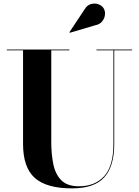

<svg xmlns="http://www.w3.org/2000/svg" viewBox="-20 -1023 766 1058"><path d="M505.5 -884 365 -842.5 362.5 -845.5 445.5 -970.5Q459.5 -994.5 480.8 -1000.5Q502 -1006.5 521.2 -999.8Q540.5 -993 550 -979Q560.5 -963 558.5 -942.5Q556.5 -922 543 -905.2Q529.5 -888.5 505.5 -884ZM17.5 -750H362.5V-745.5H262.5V-240Q262.5 -174 273.8 -118.5Q285 -63 317.8 -29.8Q350.5 3.5 415 3.5Q503 3.5 554 -52.2Q605 -108 605 -230V-745.5H511.5V-750H708V-745.5H609.5V-230Q609.5 -106.5 554.5 -45.8Q499.5 15 377 15Q236 15 171.5 -42.8Q107 -100.5 107 -230V-745.5H17.5Z"/></svg>

Font: Bodoni* 36pt
Style: Bold
Weight: 700
Version: Version 2.3